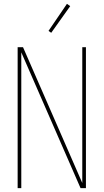

<svg xmlns="http://www.w3.org/2000/svg" viewBox="-20 -981 540 1001"><path d="M72 0V-735H100L409 -27V-735H428V0H400L91 -708V0ZM247 -810 233 -820 329 -961 346 -949Z"/></svg>

Font: Iosevka Curly Thin
Style: Regular
Weight: 100
Monospace: yes
Designer: Belleve Invis
Foundry: Belleve Invis
Version: Version 22.1.2; ttfautohint (v1.8.4)